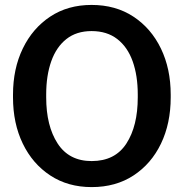

<svg xmlns="http://www.w3.org/2000/svg" viewBox="-20 -741 736 771"><path d="M348.1 10.3Q252.9 10.3 181.9 -36.4Q110.8 -83 71.5 -164.3Q32.2 -245.6 32.2 -350.1V-360.8Q32.2 -464.8 71.5 -546.1Q110.8 -627.4 181.6 -674.3Q252.4 -721.2 347.7 -721.2Q444.3 -721.2 515.6 -674.3Q586.9 -627.4 626.2 -546.1Q665.5 -464.8 665.5 -360.8V-350.1Q665.5 -245.6 626.5 -164.3Q587.4 -83 516.1 -36.4Q444.8 10.3 348.1 10.3ZM348.1 -94.2Q441.9 -94.2 487.5 -164.6Q533.2 -234.9 533.2 -350.1V-361.8Q533.2 -437.5 512.7 -494.9Q492.2 -552.2 450.9 -584.2Q409.7 -616.2 347.7 -616.2Q287.1 -616.2 246.6 -584.2Q206.1 -552.2 185.8 -494.9Q165.5 -437.5 165.5 -361.8V-350.1Q165.5 -235.4 211.4 -164.8Q257.3 -94.2 348.1 -94.2Z"/></svg>

Font: Roboto Slab SemiBold
Style: Regular
Weight: 600
Designer: Google
Version: Version 2.001; ttfautohint (v1.8.3)